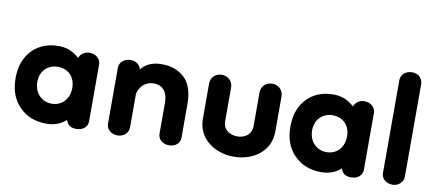

<svg xmlns="http://www.w3.org/2000/svg" viewBox="-66 -950 2756 1211"><g transform="rotate(10 1312.0 -344.0)"><path d="M272 16C322 16 364 1 398 -30C407 1 429 16 464 16C507 16 536 -10 536 -46V-410C536 -443 507 -472 464 -472C432 -472 407 -452 398 -427C361 -462 317 -480 267 -480C197 -480 140 -458 97 -414C54 -369 32 -309 32 -234C32 -158 54 -97 99 -52C143 -7 201 16 272 16ZM283 -114C218 -114 171 -165 171 -234C171 -303 218 -350 283 -350C351 -350 395 -303 395 -234C395 -165 351 -114 283 -114Z M1058 16C1098 16 1128 -10 1128 -43V-259C1128 -336 1109 -392 1072 -427C1035 -462 986 -480 926 -480C867 -480 824 -461 795 -424C787 -452 763 -472 728 -472C685 -472 656 -443 656 -410V-51C656 -15 688 11 728 11C767 11 797 -17 797 -53V-267C805 -312 843 -352 896 -352C947 -352 987 -321 987 -242V-46C987 -10 1017 16 1058 16Z M1563 -192C1563 -147 1525 -114 1472 -114C1419 -114 1381 -147 1381 -192V-411C1381 -450 1351 -480 1310 -480C1270 -480 1240 -452 1240 -411V-186C1240 -53 1358 16 1472 16C1589 16 1704 -53 1704 -186V-411C1704 -450 1674 -480 1634 -480C1593 -480 1563 -452 1563 -411Z M2032 16C2082 16 2124 1 2158 -30C2167 1 2189 16 2224 16C2267 16 2296 -10 2296 -46V-410C2296 -443 2267 -472 2224 -472C2192 -472 2167 -452 2158 -427C2121 -462 2077 -480 2027 -480C1957 -480 1900 -458 1857 -414C1814 -369 1792 -309 1792 -234C1792 -158 1814 -97 1859 -52C1903 -7 1961 16 2032 16ZM2043 -114C1978 -114 1931 -165 1931 -234C1931 -303 1978 -350 2043 -350C2111 -350 2155 -303 2155 -234C2155 -165 2111 -114 2043 -114Z M2490 16C2527 16 2558 -12 2558 -48V-640C2558 -676 2530 -704 2490 -704C2447 -704 2418 -675 2418 -642V-46C2418 -10 2449 16 2490 16Z"/></g></svg>

Font: Dongle
Style: Bold
Weight: 700
Designer: Yanghee Ryu
Foundry: Yanghee Ryu
Version: Version 2.000